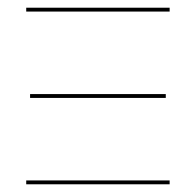

<svg xmlns="http://www.w3.org/2000/svg" viewBox="-20 -478 508 498"><path d="M48 -458H420V-448H48ZM58 -234H410V-224H58ZM48 -10H420V0H48Z"/></svg>

Font: Ysabeau SC Hairline
Style: Regular
Weight: 100
Designer: Christian Thalmann (Catharsis Fonts)
Version: Version 0.003